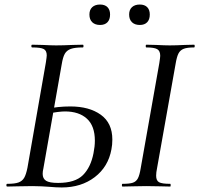

<svg xmlns="http://www.w3.org/2000/svg" viewBox="-20 -822 878 846"><path d="M195 1Q182 0 163.5 -1Q145 -2 123 -2L57 -1Q41 0 12 0Q8 0 8 -6Q8 -12 12 -12Q45 -12 61.5 -18Q78 -24 86.5 -38.5Q95 -53 101 -83L182 -546Q186 -572 186 -578Q186 -599 172.5 -606Q159 -613 122 -613Q118 -613 118 -619Q118 -625 122 -625L168 -624Q206 -622 227 -622Q258 -622 300 -624L345 -625Q348 -625 348 -619Q348 -613 345 -613Q310 -613 292 -606.5Q274 -600 265.5 -585Q257 -570 252 -539L171 -79Q168 -67 168 -56Q168 -35 183 -25.5Q198 -16 236 -16Q311 -16 345.5 -50.5Q380 -85 392 -147Q398 -177 398 -202Q398 -267 363 -299Q328 -331 266 -331Q242 -331 184 -321V-342Q235 -353 290 -353Q373 -353 424 -316.5Q475 -280 475 -207Q475 -184 471 -164Q457 -87 397.5 -41.5Q338 4 252 4Q228 4 195 1ZM520 -12Q551 -12 565.5 -17Q580 -22 587.5 -36Q595 -50 600 -81L682 -544Q686 -570 686 -576Q686 -598 672.5 -605.5Q659 -613 625 -613Q622 -613 622 -619Q622 -625 625 -625L668 -624Q706 -622 728 -622Q756 -622 794 -624L835 -625Q838 -625 838 -619Q838 -613 835 -613Q805 -613 789.5 -607Q774 -601 766.5 -586.5Q759 -572 754 -542L672 -81Q668 -62 668 -48Q668 -26 681 -19Q694 -12 730 -12Q732 -12 732 -6Q732 0 730 0Q704 0 688 -1L624 -2L564 -1Q548 0 520 0Q517 0 517 -6Q517 -12 520 -12ZM374 -758Q374 -779 386.5 -790.5Q399 -802 421 -802Q442 -802 453.5 -790.5Q465 -779 465 -758Q465 -736 453.5 -724Q442 -712 421 -712Q399 -712 386.5 -724Q374 -736 374 -758ZM549 -758Q549 -779 561.5 -790.5Q574 -802 596 -802Q617 -802 628.5 -790.5Q640 -779 640 -758Q640 -736 628.5 -724Q617 -712 596 -712Q574 -712 561.5 -724Q549 -736 549 -758Z"/></svg>

Font: Cormorant Infant Medium
Style: Italic
Weight: 500
Italic angle: -10°
Designer: Christian Thalmann (Catharsis Fonts)
Foundry: Catharsis Fonts
Version: Version 4.000